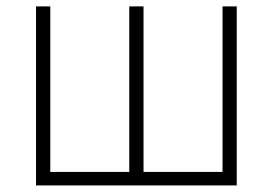

<svg xmlns="http://www.w3.org/2000/svg" viewBox="-20 -565 833 585"><path d="M89.8 -545.5V0H701.3V-545.5H658V-41.2H417.3V-545.5H373.9V-41.2H133.2V-545.5Z"/></svg>

Font: Karasuma Gothic
Style: Thin
Weight: 200
Designer: Rasmus Andersson / Ryoko Ishizuka
Foundry: rsms
Version: Version 1.00